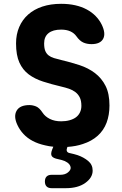

<svg xmlns="http://www.w3.org/2000/svg" viewBox="-20 -760 640 1005"><path d="M380 -570Q368 -587 348 -596Q328 -605 300 -605Q257 -605 234 -586.5Q211 -568 211 -533Q211 -508 217 -493.5Q223 -479 234.5 -470Q246 -461 262.5 -456Q279 -451 300 -446Q351 -434 396.5 -419Q442 -404 477 -377.5Q512 -351 532.5 -310.5Q553 -270 553 -208Q553 -158 538 -118Q523 -78 491.5 -49.5Q460 -21 413 -6Q378 6 333 9L331 15Q327 26 331 33Q335 40 348 42Q367 46 386 52Q418 63 441.5 82.5Q465 102 465 133Q465 170 426.5 197.5Q388 225 325 225H250Q233 225 224 216Q215 207 215 190Q215 173 224 164Q233 155 250 155H295Q320 155 335 143Q350 131 350 119Q349 97 319 83Q304 77 284 73Q258 68 251 57Q244 46 253 23L259 8Q237 6 217 1Q180 -7 151.5 -22Q123 -37 103 -58.5Q83 -80 71 -106Q50 -151 67 -180.5Q84 -210 134 -210Q151 -210 168.5 -203Q186 -196 203 -170Q216 -150 241 -137.5Q266 -125 300 -125Q324 -125 344 -130.5Q364 -136 377.5 -146Q391 -156 398.5 -171.5Q406 -187 406 -206Q406 -233 397.5 -250Q389 -267 374.5 -278Q360 -289 341 -295.5Q322 -302 300 -307Q249 -319 205.5 -333Q162 -347 130.5 -370.5Q99 -394 81.5 -432.5Q64 -471 64 -533Q64 -580 80.5 -618.5Q97 -657 127.5 -684Q158 -711 201.5 -725.5Q245 -740 300 -740Q340 -740 373.5 -732.5Q407 -725 434 -710.5Q461 -696 480.5 -676Q500 -656 512 -632Q535 -585 520 -557Q505 -529 459 -529Q435 -529 416 -537.5Q397 -546 380 -570Z"/></svg>

Font: Maple Mono ExtraBold
Style: Regular
Weight: 800
Monospace: yes
Designer: subframe7536
Version: Version 7.000